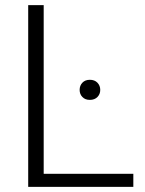

<svg xmlns="http://www.w3.org/2000/svg" viewBox="-20 -731 567 751"><path d="M501.5 -51.3V0H90.3V-710.9H150.9V-51.3ZM291.5 -379.4Q291.5 -396 302.2 -407.5Q313 -418.9 331.5 -418.9Q350.1 -418.9 361.1 -407.5Q372.1 -396 372.1 -379.4Q372.1 -362.8 361.1 -351.6Q350.1 -340.3 331.5 -340.3Q313 -340.3 302.2 -351.6Q291.5 -362.8 291.5 -379.4Z"/></svg>

Font: Vazirmatn UI ExtraLight
Style: Regular
Weight: 200
Designer: Saber Rastikerdar
Foundry: Saber Rastikerdar
Version: Version 33.003